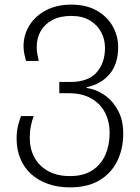

<svg xmlns="http://www.w3.org/2000/svg" viewBox="-20 -562 606 832"><path d="M283 250Q230 250 187 234.5Q144 219 114 191.5Q84 164 68 125Q52 86 52 39Q52 7 58 -17Q64 -41 71 -59H126Q119 -42 114 -17Q109 8 109 35Q109 83 129 120Q149 157 188 179Q227 201 283 201Q343 201 381 175.5Q419 150 437 108Q455 66 455 15Q455 -37 434 -76Q413 -115 373.5 -136.5Q334 -158 279 -158H237V-207H287Q361 -207 398 -247.5Q435 -288 435 -355Q435 -391 418.5 -422.5Q402 -454 369.5 -473.5Q337 -493 289 -493Q241 -493 207.5 -475.5Q174 -458 156.5 -427.5Q139 -397 139 -358Q139 -342 142 -326Q145 -310 148 -298H93Q89 -311 85.5 -328Q82 -345 82 -361Q82 -411 107.5 -452Q133 -493 179.5 -517.5Q226 -542 289 -542Q354 -542 399.5 -516Q445 -490 468.5 -448Q492 -406 492 -358Q492 -285 455 -241Q418 -197 355 -184V-181Q397 -175 433 -150Q469 -125 491.5 -83Q514 -41 514 17Q514 84 487.5 137Q461 190 410 220Q359 250 283 250Z"/></svg>

Font: Noto Sans Georgian Light
Style: Regular
Weight: 300
Version: Version 2.002